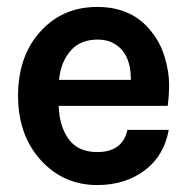

<svg xmlns="http://www.w3.org/2000/svg" viewBox="-20 -519 555 553"><path d="M32 -243Q32 -360 99 -431Q162 -499 260 -499Q361 -499 416 -428Q442 -396 454.5 -354Q467 -312 467 -277Q467 -242 463 -214H149Q151 -155 178 -118Q205 -81 260 -81Q333 -81 347 -145H466Q453 -72 399 -30Q342 14 260 14Q164 14 99 -56Q32 -129 32 -243ZM150 -289H357Q357 -368 306 -395Q288 -405 261 -405Q211 -405 183 -372.5Q155 -340 150 -289Z"/></svg>

Font: Karmilla
Style: Bold
Weight: 700
Designer: Jonathan Pinhorn
Version: Version 1.000